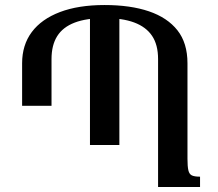

<svg xmlns="http://www.w3.org/2000/svg" viewBox="-20 -744 866 764"><path d="M726 -112Q726 -82 729.5 -66.5Q733 -51 743.5 -46Q754 -41 776 -41V0H609V-509Q609 -566 585 -601.5Q561 -637 514 -654.5Q467 -672 397 -672Q324 -672 277 -654Q230 -636 207.5 -600Q185 -564 185 -509V-323H68V-492Q68 -565 106.5 -616.5Q145 -668 218.5 -696Q292 -724 396 -724Q499 -724 572.5 -699Q646 -674 686 -623.5Q726 -573 726 -492ZM338 -681H455V-167H338Z"/></svg>

Font: Noto Serif Armenian Medium
Style: Regular
Weight: 500
Version: Version 2.007